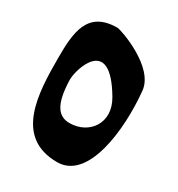

<svg xmlns="http://www.w3.org/2000/svg" viewBox="-171 -869 865 935"><g transform="rotate(30 262.0 -402.0)"><path d="M364 -454C430 -342 355.5 -240 246 -240C184.6 -240 146 -283 142 -422C140.3 -482.1 210 -715.4 364 -454ZM475 -555C462 -683 235.2 -759 217 -759C48.5 -759 40 -629.3 40 -486C40 -288.9 47.8 -45 289 -45C462.5 -45 496 -344 475 -555Z"/></g></svg>

Font: Rocketfuel
Style: Regular
Weight: 400
Designer: Mew Too
Foundry: Cannot Into Space Fonts.
Version: Version 0.27